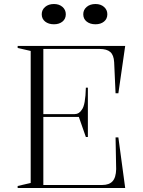

<svg xmlns="http://www.w3.org/2000/svg" viewBox="-20 -937 714 957"><path d="M68 0V-10L133 -25V-683L68 -698V-708H604L570 -472H556L549 -627Q547 -663 529.5 -678Q512 -693 477 -693H196V-368H350Q362 -368 371.5 -373.5Q381 -379 387 -389Q397 -401 402 -429.5Q407 -458 408 -500H418V-254H408L373 -354H196V-15H490Q524 -15 541 -33.5Q558 -52 559 -94L556 -252H570L604 0ZM456 -917Q482 -917 498.5 -902.5Q515 -888 515 -866Q515 -843 498.5 -829.5Q482 -816 456 -816Q429 -816 412 -829.5Q395 -843 395 -866Q395 -888 412 -902.5Q429 -917 456 -917ZM249 -917Q275 -917 291.5 -902.5Q308 -888 308 -866Q308 -843 291.5 -829.5Q275 -816 249 -816Q222 -816 205 -829.5Q188 -843 188 -866Q188 -888 205 -902.5Q222 -917 249 -917Z"/></svg>

Font: Kalnia Thin Light
Style: Regular
Weight: 300
Version: Version 1.105